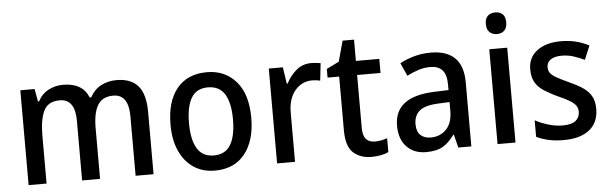

<svg xmlns="http://www.w3.org/2000/svg" viewBox="-48 -910 3449 1087"><g transform="rotate(-5 1676.5 -367.0)"><path d="M623 -549Q705 -549 745.5 -502Q786 -455 786 -354V0H684V-338Q684 -463 597 -463Q535 -463 508.5 -418.5Q482 -374 482 -290V0H380V-339Q380 -463 293 -463Q226 -463 202 -413Q178 -363 178 -273V0H76V-539H157L170 -467H176Q198 -509 236.5 -529Q275 -549 319 -549Q430 -549 464 -464H472Q496 -508 535.5 -528.5Q575 -549 623 -549Z M1365 -270Q1365 -141 1305 -65.5Q1245 10 1134 10Q1065 10 1014 -24Q963 -58 934.5 -121Q906 -184 906 -270Q906 -403 966 -476Q1026 -549 1137 -549Q1239 -549 1302 -477Q1365 -405 1365 -270ZM1011 -270Q1011 -177 1041 -126.5Q1071 -76 1136 -76Q1201 -76 1231 -126Q1261 -176 1261 -270Q1261 -364 1230.5 -413.5Q1200 -463 1135 -463Q1070 -463 1040.5 -413.5Q1011 -364 1011 -270Z M1730 -549Q1743 -549 1757 -547.5Q1771 -546 1783 -544L1772 -445Q1762 -448 1749 -449.5Q1736 -451 1725 -451Q1688 -451 1657 -430.5Q1626 -410 1608 -372Q1590 -334 1590 -282V0H1488V-539H1568L1582 -445H1587Q1609 -489 1645 -519Q1681 -549 1730 -549Z M2050 -75Q2068 -75 2087 -78.5Q2106 -82 2121 -88V-9Q2104 0 2078 5Q2052 10 2024 10Q1961 10 1921 -26Q1881 -62 1881 -154V-459H1815V-508L1886 -543L1918 -660H1983V-539H2116V-459H1983V-157Q1983 -75 2050 -75Z M2408 -549Q2592 -549 2592 -364V0H2518L2499 -75H2496Q2465 -31 2429.5 -10.5Q2394 10 2335 10Q2266 10 2224.5 -33.5Q2183 -77 2183 -153Q2183 -318 2409 -326L2491 -329V-360Q2491 -417 2467.5 -442.5Q2444 -468 2400 -468Q2365 -468 2332 -457.5Q2299 -447 2266 -430L2233 -504Q2269 -524 2314 -536.5Q2359 -549 2408 -549ZM2428 -258Q2351 -255 2319.5 -228Q2288 -201 2288 -153Q2288 -110 2310 -90Q2332 -70 2368 -70Q2421 -70 2456 -106Q2491 -142 2491 -211V-261Z M2793 -744Q2818 -744 2834 -729.5Q2850 -715 2850 -683Q2850 -651 2834 -636Q2818 -621 2793 -621Q2767 -621 2750.5 -636Q2734 -651 2734 -683Q2734 -715 2750.5 -729.5Q2767 -744 2793 -744ZM2843 -539V0H2741V-539Z M3315 -151Q3315 -72 3262.5 -31Q3210 10 3117 10Q3068 10 3030.5 1.5Q2993 -7 2962 -22V-116Q2993 -99 3035 -86Q3077 -73 3118 -73Q3168 -73 3191.5 -91.5Q3215 -110 3215 -142Q3215 -161 3206 -175.5Q3197 -190 3173.5 -205Q3150 -220 3104 -240Q3059 -261 3027 -282Q2995 -303 2978.5 -332Q2962 -361 2962 -405Q2962 -473 3013 -511Q3064 -549 3149 -549Q3193 -549 3232 -539.5Q3271 -530 3308 -511L3275 -432Q3244 -447 3212.5 -457Q3181 -467 3146 -467Q3105 -467 3083 -451.5Q3061 -436 3061 -409Q3061 -389 3071 -375.5Q3081 -362 3105.5 -348Q3130 -334 3174 -314Q3217 -295 3249 -274Q3281 -253 3298 -224Q3315 -195 3315 -151Z"/></g></svg>

Font: Noto Sans Gurmukhi SemiCondensed Medium
Style: Regular
Weight: 500
Width: 4
Designer: Jelle Bosma - Monotype Design Team
Foundry: Monotype Imaging Inc.
Version: Version 2.004; ttfautohint (v1.8.4.7-5d5b)